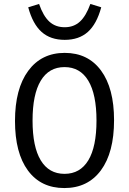

<svg xmlns="http://www.w3.org/2000/svg" viewBox="-20 -938 654 973"><path d="M308 -670Q426 -670 492 -580.5Q558 -491 558 -329Q558 -165 491.5 -75Q425 15 306 15Q187 15 121.5 -74Q56 -163 56 -325Q56 -488 123 -579Q190 -670 308 -670ZM307 -598Q228 -598 186.5 -529Q145 -460 145 -327Q145 -194 186.5 -125.5Q228 -57 307 -57Q386 -57 427.5 -125.5Q469 -194 469 -327Q469 -460 427.5 -529Q386 -598 307 -598ZM308 -800Q354 -800 385 -828.5Q416 -857 438 -918L493 -901Q470 -816 425 -776Q380 -736 308 -736Q236 -736 191 -776Q146 -816 123 -901L178 -918Q199 -857 230 -828.5Q261 -800 308 -800Z"/></svg>

Font: Intel One Mono
Style: Regular
Weight: 400
Monospace: yes
Designer: Fred Shallcrass
Foundry: Frere-Jones Type LLC
Version: Version 1.400;hotconv 1.1.0;makeotfexe 2.6.0;FJTRelease1.4